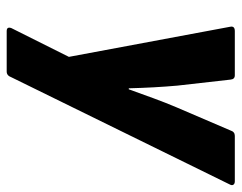

<svg xmlns="http://www.w3.org/2000/svg" viewBox="-94 -443 722 574"><g transform="rotate(90 267.0 -156.0)"><path d="M73 185Q59 185 64 171L150 -1L60 -483Q57 -497 73 -497H205Q217 -497 218 -484L236 -325Q239 -291 241 -255Q243 -219 244 -180H247Q261 -219 274 -254.5Q287 -290 301 -323L370 -484Q374 -497 386 -497H522Q529 -497 532 -493Q535 -489 532 -483L211 171Q206 185 194 185Z"/></g></svg>

Font: Sofia Sans Semi Condensed Black
Style: Italic
Weight: 900
Italic angle: -9°
Version: Version 4.100